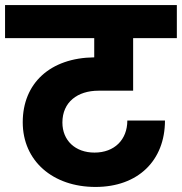

<svg xmlns="http://www.w3.org/2000/svg" viewBox="-37 -760 720 760"><path d="M-17 -740V-609H336V-533C161 -531 53 -430 53 -276C53 -123 172 -20 341 -20C509 -20 616 -124 616 -283H467C467 -207 416 -156 337 -156C261 -156 210 -204 210 -275C210 -356 270 -401 353 -401H490V-609H663V-740Z"/></svg>

Font: Poppins
Style: Bold
Weight: 700
Designer: Ninad Kale (Devanagari), Jonny Pinhorn (Latin)
Foundry: Indian Type Foundry
Version: 4.004